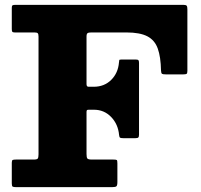

<svg xmlns="http://www.w3.org/2000/svg" viewBox="-20 -770 828 790"><path d="M121.5 -636.5H40.5Q32.5 -636.5 30.5 -639.5Q28.5 -642.5 28.5 -651V-738Q28.5 -746 31.5 -748Q34.5 -750 43 -750H735Q745.5 -750 748.2 -746.2Q751 -742.5 751 -731.5V-478Q751 -468 747.5 -466Q744 -464 734.5 -464H662Q650.5 -464 646.8 -466.2Q643 -468.5 642.5 -480Q641.5 -535.5 629.2 -570Q617 -604.5 586.5 -620.5Q556 -636.5 500 -636.5H356Q344.5 -636.5 340.2 -633.5Q336 -630.5 336 -619.5V-423.5Q336 -413 344.5 -413H365.5Q409 -413 437.5 -441.2Q466 -469.5 469.5 -513Q470.5 -520 470.8 -522.5Q471 -525 479 -525H539.5Q547.5 -525 549.8 -522Q552 -519 552 -511V-216Q552 -207.5 549.2 -204.5Q546.5 -201.5 537.5 -201.5H487Q477 -201.5 474 -203.5Q471 -205.5 470 -214.5Q466 -259 437.2 -288.8Q408.5 -318.5 366.5 -318.5H344.5Q338.5 -318.5 337.2 -315.8Q336 -313 336 -309V-136Q336 -122 339.5 -117.8Q343 -113.5 358 -113.5H446Q458 -113.5 460.5 -111.5Q463 -109.5 463 -97.5V-21Q463 -7 459 -3.5Q455 0 441.5 0H46.5Q35.5 0 32 -2.2Q28.5 -4.5 28.5 -15.5V-100.5Q28.5 -110 32.2 -111.8Q36 -113.5 46 -113.5H119Q132 -113.5 135.2 -117.5Q138.5 -121.5 138.5 -135V-619.5Q138.5 -630.5 135 -633.5Q131.5 -636.5 121.5 -636.5Z"/></svg>

Font: Besley* Heavy
Style: Regular
Weight: 800
Designer: Owen Earl
Foundry: indestructible type*
Version: Version 3.000; ttfautohint (v1.8.3)